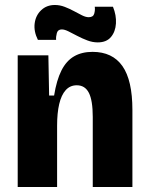

<svg xmlns="http://www.w3.org/2000/svg" viewBox="-20 -750 596 770"><path d="M51 0V-323V-528H174L177 -367H197Q207 -429 226.5 -467.5Q246 -506 277 -524Q308 -542 351 -542Q431 -542 471 -485Q511 -428 511 -309V0H352V-281Q352 -347 336.5 -377.5Q321 -408 288 -408Q261 -408 243.5 -388.5Q226 -369 217.5 -333Q209 -297 209 -246V0ZM372 -580Q351 -580 330 -588Q309 -596 290 -606Q271 -616 255 -624Q239 -632 228 -632Q212 -632 208 -617.5Q204 -603 205 -590H132Q115 -624 119 -656Q123 -688 145 -709Q167 -730 200 -730Q220 -730 239.5 -722.5Q259 -715 276.5 -705.5Q294 -696 309 -688.5Q324 -681 336 -681Q354 -681 358 -695.5Q362 -710 360 -723H433Q447 -689 445 -656Q443 -623 425 -601.5Q407 -580 372 -580Z"/></svg>

Font: Bricolage Grotesque 24pt SemiCondensed ExtraBold
Style: Regular
Weight: 800
Width: 4
Designer: Mathieu Triay
Foundry: Atelier Triay
Version: Version 1.001;gftools[0.9.33.dev8+g029e19f]